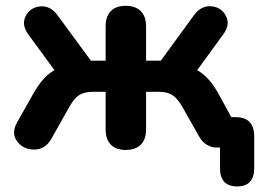

<svg xmlns="http://www.w3.org/2000/svg" viewBox="-20 -518 931 674"><path d="M752.3 73V-12.3L764.1 0H739.7Q722.9 0 706.2 -9.8Q689.6 -19.7 679.6 -37.9L620.3 -142.6Q603.1 -172.5 585.3 -184.1Q567.4 -195.7 537.9 -195.7H492.8V-64Q492.8 -28.9 474.1 -10.2Q455.5 8.4 421.4 8.4Q387.3 8.4 369 -10.2Q350.8 -28.9 350.8 -64V-195.7H305.7Q276.2 -195.7 258.3 -184.5Q240.5 -173.3 223.3 -142.6L160.6 -31.3Q139.8 6.2 101.2 7Q62.6 7.8 40.6 -21.1Q18.6 -49.9 39.7 -87.7L95.8 -187.3Q113.1 -217.9 131.1 -238.6Q149.1 -259.3 170.8 -271.7Q192.5 -284.1 218.9 -287.1L193.3 -241.5L79.8 -396.6Q54.6 -430.9 70.2 -461.5Q85.7 -492 121.1 -495.5Q156.5 -499 181.8 -464.7L299 -305.1H350.8V-425.2Q350.8 -460.3 369 -479Q387.3 -497.6 421.4 -497.6Q455.5 -497.6 474.1 -479Q492.8 -460.3 492.8 -425.2V-305.1H544.6L661 -464.7Q686.3 -499 721.7 -495.9Q757.1 -492.8 773 -462.3Q789 -431.7 763.7 -397.4L650.3 -241.5L623.9 -287.1Q650.3 -284.1 672.1 -271.7Q693.9 -259.3 712.6 -238.6Q731.3 -217.9 747.8 -187.3L824 -48.5L777.6 -106.7H807.8Q840.3 -106.7 856.4 -89.3Q872.4 -72 872.4 -39.5V73Q872.4 103.7 857.5 120.1Q842.5 136.4 812.7 136.4Q782 136.4 767.1 120.1Q752.3 103.7 752.3 73Z"/></svg>

Font: SN Pro Thin
Style: Regular
Weight: 200
Designer: Tobias Whetton
Foundry: Supernotes
Version: Version 1.003;Glyphs 3.3 (3324)